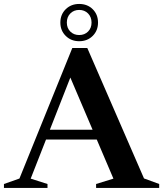

<svg xmlns="http://www.w3.org/2000/svg" viewBox="-30 -928 806 948"><path d="M170 -239V-287.5H512V-239ZM681 -47 756 -19.5V0H444.5V-19.5L530 -46L305 -574L330 -577.5L121.5 -46L204.5 -19.5V0H-10.5V-19.5L66 -46.5L327 -691H401ZM361 -908.5Q401.5 -908.5 427.8 -882.5Q454 -856.5 454 -816.5Q454 -777 427.8 -750.8Q401.5 -724.5 361 -724.5Q321 -724.5 294.5 -750.8Q268 -777 268 -816.5Q268 -856.5 294.5 -882.5Q321 -908.5 361 -908.5ZM361 -755Q387.5 -755 404.8 -772.2Q422 -789.5 422 -816.5Q422 -844 404.8 -861.5Q387.5 -879 361 -879Q334.5 -879 317.2 -861.5Q300 -844 300 -816.5Q300 -789.5 317.2 -772.2Q334.5 -755 361 -755Z"/></svg>

Font: Newsreader 36pt SemiBold
Style: Regular
Weight: 600
Designer: Hugues Gentile
Foundry: Production Type
Version: Version 1.003